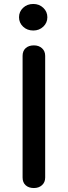

<svg xmlns="http://www.w3.org/2000/svg" viewBox="-20 -939 342 969"><path d="M94 -43V-657Q94 -682 109.5 -696Q125 -710 151 -710Q176 -710 192 -695.5Q208 -681 208 -657V-43Q208 -19 192 -4.5Q176 10 151 10Q125 10 109.5 -4Q94 -18 94 -43ZM76 -852Q76 -880 96.5 -899.5Q117 -919 148 -919Q178 -919 198.5 -899.5Q219 -880 219 -852Q219 -824 198.5 -804.5Q178 -785 148 -785Q117 -785 96.5 -804.5Q76 -824 76 -852Z"/></svg>

Font: Kodchasan SemiBold
Style: Regular
Weight: 600
Version: Version 1.000; ttfautohint (v1.6)